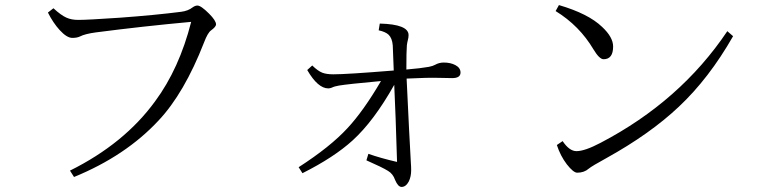

<svg xmlns="http://www.w3.org/2000/svg" viewBox="-20 -715 3040 765"><path d="M192.9 -682.1Q223.6 -653.8 245.1 -644.5Q264.6 -635.7 292 -635.7Q330.1 -635.7 458 -644.5Q598.6 -654.8 701.7 -668Q729.5 -671.4 748 -686Q757.8 -692.9 766.6 -692.9Q780.8 -692.9 813 -660.6Q840.8 -632.8 840.8 -617.7Q840.8 -608.4 820.8 -593.8Q807.6 -584.5 793 -545.9Q713.9 -343.3 611.8 -234.9Q480.5 -93.8 274.9 -9.8L258.8 -35.2Q475.1 -142.6 597.7 -311Q694.3 -441.4 741.7 -627.9Q550.3 -610.4 361.8 -585.9Q318.8 -580.1 298.8 -569.8Q287.1 -564 268.1 -564Q246.1 -564 217.3 -595.7Q191.9 -623.5 170.9 -665Z M1185.1 -24.9 1169.9 -48.8Q1295.9 -129.9 1364.7 -204.6Q1428.2 -272.9 1498 -392.1Q1364.3 -379.9 1330.1 -374Q1312.5 -371.1 1301.8 -365.7Q1294.4 -362.8 1288.1 -362.8Q1246.6 -362.8 1204.1 -436L1224.1 -454.1Q1246.6 -432.1 1264.2 -425.3Q1280.8 -418.9 1308.1 -418.9Q1362.3 -418.9 1548.8 -434.1L1544.9 -534.2Q1542.5 -563 1528.3 -576.7Q1515.6 -588.4 1488.8 -594.2L1493.2 -621.1Q1607.9 -618.2 1607.9 -575.2Q1607.9 -565.4 1605 -555.2Q1602.5 -545.9 1601.1 -534.2Q1599.1 -512.2 1599.1 -438Q1657.2 -442.9 1689 -448.7Q1705.6 -452.1 1713.9 -457Q1729.5 -465.8 1748 -465.8Q1775.4 -465.8 1794.4 -455.6Q1814.9 -444.8 1814.9 -425.8Q1814.9 -403.8 1781.7 -403.8Q1752 -403.8 1729 -404.8Q1685.5 -406.2 1600.1 -401.9Q1610.8 -173.3 1617.2 -63Q1618.2 -53.2 1618.2 -36.1Q1618.2 -11.7 1608.9 7.8Q1597.2 29.8 1580.1 29.8Q1565.9 29.8 1554.2 2Q1545.9 -22.5 1525.9 -34.2Q1503.4 -48.3 1439.9 -76.2L1447.8 -102.1Q1496.1 -85 1562 -69.8Q1556.2 -264.2 1550.8 -377Q1469.7 -232.9 1385.7 -156.2Q1311.5 -88.4 1185.1 -24.9Z M2207 -694.8Q2324.7 -660.2 2378.9 -607.9Q2422.9 -566.9 2422.9 -529.8Q2422.9 -479 2384.8 -479Q2368.2 -479 2344.7 -518.1Q2288.6 -612.8 2193.8 -670.9ZM2221.7 -152.8Q2248.5 -112.8 2276.9 -112.8Q2310.1 -112.8 2373 -146Q2690.9 -312 2877.9 -590.8L2900.9 -570.8Q2804.7 -402.3 2684.6 -289.6Q2570.3 -181.6 2396 -85Q2337.9 -53.2 2325.7 -43Q2307.6 -26.9 2279.8 -26.9Q2264.6 -26.9 2238.3 -60.5Q2212.9 -93.8 2198.7 -137.2Z"/></svg>

Font: I.MingCP
Style: Regular
Weight: 400
Designer: I.Font Project
Version: Version 8.000; Sep 06, 2022